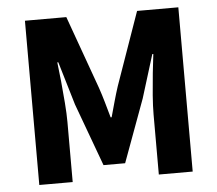

<svg xmlns="http://www.w3.org/2000/svg" viewBox="-49 -706 859 759"><g transform="rotate(-5 381.0 -326.0)"><path d="M76.8 0V-651.8H241L345.2 -362Q355.1 -333.2 363.5 -303.6Q372 -273.9 381 -241.8H385Q394 -273.9 402.2 -303.6Q410.4 -333.2 419.8 -362L521.8 -651.8H685.5V0H551.1V-238.6Q551.1 -270.8 554.4 -314.4Q557.8 -358 562.3 -401.5Q566.9 -444.9 570.9 -476.6H566.9L513.8 -305L422.3 -56.1H336.5L245 -305L193.9 -476.6H189.9Q193.9 -444.9 198.3 -401.5Q202.6 -358 205.9 -314.4Q209.3 -270.8 209.3 -238.6V0Z"/></g></svg>

Font: Source Sans 3 VF
Style: Regular
Weight: 200
Designer: Paul D. Hunt
Foundry: Adobe
Version: Version 3.046;hotconv 1.0.118;makeotfexe 2.5.65603